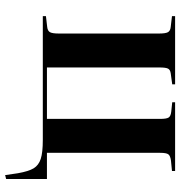

<svg xmlns="http://www.w3.org/2000/svg" viewBox="3 -559 703 749"><g transform="rotate(90 354.5 -184.5)"><path d="M663.1 147 655.8 97.2Q648.4 55.2 636.5 35.6Q624.5 16.1 599.9 8.1Q575.2 0 525.9 0H43V-12.2L85 -17.1Q100.1 -18.6 105.5 -27.8Q110.8 -37.1 110.8 -63V-453.1Q110.8 -479 105.5 -488.3Q100.1 -497.6 85 -499L43 -503.9V-516.1H309.1V-504.9L266.1 -499Q252 -497.1 247.6 -488.3Q243.2 -479.5 243.2 -455.1V-16.1H443.8V-458Q443.8 -481.9 438.7 -490.5Q433.6 -499 416 -501L378.9 -504.9V-516.1H647V-503.9L606.9 -500Q587.9 -497.6 582 -489.7Q576.2 -481.9 576.2 -458V-16.1H678.2V143.1Z"/></g></svg>

Font: Display Semibold
Style: Regular
Weight: 600
Designer: Latin by Veronika Burian and Jose Scaglione. Greek by Irene Vlachou. Cyrillic by Vera Evstafieva.
Foundry: TypeTogether
Version: Version 3.002